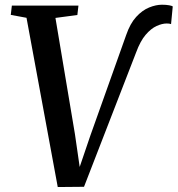

<svg xmlns="http://www.w3.org/2000/svg" viewBox="-20 -766 734 793"><path d="M218.5 6.5 89.5 -692.5 24.5 -704.5 29 -743H304L299.5 -704L209 -692L289.5 -212L316 -29H293L353 -205.5L501 -621Q517.5 -669 542.5 -696.2Q567.5 -723.5 595.8 -735Q624 -746.5 649 -746.5Q666.5 -746.5 678.5 -744.2Q690.5 -742 693.5 -739.5L686.5 -666.5Q682.5 -668 678.2 -668.5Q674 -669 668.5 -669Q649.5 -669 626.5 -658.5Q603.5 -648 581.5 -622.2Q559.5 -596.5 542 -549L327 5.5Z"/></svg>

Font: Merriweather 48pt Medium
Style: Italic
Weight: 500
Italic angle: -7.8°
Version: Version 2.101